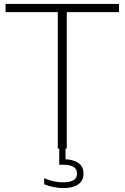

<svg xmlns="http://www.w3.org/2000/svg" viewBox="-20 -760 637 982"><path d="M275.5 0V-698H8.5V-740H588.5V-698H321.5V0ZM304 202Q280 202 254 196.8Q228 191.5 206 182.5V151.5Q234.5 163 257.5 167.8Q280.5 172.5 303.5 172.5Q337 172.5 355.5 161.8Q374 151 374 127.5Q374 104 355.5 93.2Q337 82.5 302.5 82.5H283V-10H315V70.5L307 54.5Q352.5 54.5 379.8 72.8Q407 91 407 128Q407 165 379.2 183.5Q351.5 202 304 202Z"/></svg>

Font: Encode Sans SemiExpanded ExtraLight
Style: Regular
Weight: 250
Width: 6
Designer: Multiple Designers
Foundry: Impallari Type
Version: Version 3.002